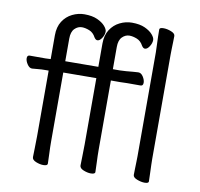

<svg xmlns="http://www.w3.org/2000/svg" viewBox="-80 -792 922 887"><g transform="rotate(10 381.0 -348.5)"><path d="M601 -592Q601 -602 600 -623Q599 -644 598.5 -666Q598 -688 598 -699Q598 -708 617 -708Q634 -708 653 -700.5Q672 -693 672 -681Q672 -673 671.5 -656.5Q671 -640 670.5 -622Q670 -604 670 -592V-105Q670 -99 670.5 -78Q671 -57 672 -34Q673 -11 673 1Q673 10 654 10Q638 10 618.5 2.5Q599 -5 599 -17Q599 -25 599.5 -43.5Q600 -62 600.5 -80Q601 -98 601 -105ZM351 -427 196 -426V-105Q196 -74 197.5 -45Q199 -16 199 1Q199 11 179 11Q163 11 144.5 3.5Q126 -4 126 -17Q126 -29 127 -59.5Q128 -90 128 -116V-423H115Q93 -423 80.5 -421.5Q68 -420 51 -419H50Q38 -419 28 -434Q18 -449 18 -462Q18 -476 30 -476H104L128 -477V-589Q128 -628 145 -654.5Q162 -681 189.5 -694.5Q217 -708 246 -708Q283 -708 307 -697Q331 -686 343.5 -671.5Q356 -657 356 -646Q356 -631 346 -615.5Q336 -600 325 -600Q317 -600 310 -611Q299 -632 280 -639.5Q261 -647 245 -647Q226 -647 211 -632Q196 -617 196 -585V-479L351 -480V-589Q351 -628 368 -654.5Q385 -681 412.5 -694.5Q440 -708 469 -708Q506 -708 530 -697Q554 -686 566.5 -671.5Q579 -657 579 -646Q579 -631 569 -615.5Q559 -600 548 -600Q540 -600 533 -611Q522 -632 503 -639.5Q484 -647 468 -647Q449 -647 434 -632Q419 -617 419 -585V-481H451Q463 -481 480.5 -482.5Q498 -484 514 -485.5Q530 -487 537 -487H538Q551 -487 560.5 -472Q570 -457 570 -444Q570 -429 558 -429Q551 -429 533 -429Q515 -429 495 -429Q475 -429 462 -428H419V-105Q419 -74 420.5 -45Q422 -16 422 1Q422 11 402 11Q386 11 367.5 3.5Q349 -4 349 -17Q349 -29 350 -59.5Q351 -90 351 -116Z"/></g></svg>

Font: Moon Stars Kai HW
Style: Regular
Weight: 400
Designer: GuiWonder
Version: Version 1.101